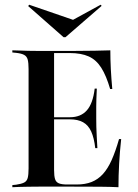

<svg xmlns="http://www.w3.org/2000/svg" viewBox="-20 -781 576 801"><path d="M142.7 -2.4Q119.4 -2.4 98 -2Q76.6 -1.6 60.1 -1.2Q43.5 -0.8 31.5 0V-8.9L47.6 -10.5Q69.4 -13.7 80.6 -19.4Q91.9 -25 95.6 -38.7Q99.2 -52.4 99.2 -78.2V-492.7Q99.2 -518.5 95.6 -532.3Q91.9 -546 80.6 -552Q69.4 -558.1 47.6 -560.5L31.5 -562.1V-571Q43.5 -571 60.1 -570.2Q76.6 -569.4 98 -569Q119.4 -568.5 142.7 -568.5H153.2H280.6Q337.1 -568.5 375.8 -569.4Q414.5 -570.2 440.3 -571Q440.3 -533.9 442.3 -493.5Q444.4 -453.2 448.4 -409.7H439.5Q423.4 -465.3 402.4 -498.4Q381.5 -531.5 350 -545.6Q318.5 -559.7 271 -559.7H205.6V-71.8Q205.6 -46.8 209.7 -33.9Q213.7 -21 225.8 -16.1Q237.9 -11.3 259.7 -11.3H300Q335.5 -11.3 362.1 -21.8Q388.7 -32.3 409.3 -54.8Q429.8 -77.4 446 -113.7Q462.1 -150 476.6 -200.8H485.5Q479.8 -148.4 477 -98Q474.2 -47.6 474.2 0Q442.7 -1.6 397.6 -2Q352.4 -2.4 284.7 -2.4H153.2ZM180.6 -283.1V-291.9H339.5V-283.1ZM377.4 -162.9Q372.6 -205.6 360.5 -232.3Q348.4 -258.9 326.6 -271Q304.8 -283.1 271.8 -283.1V-291.9Q316.9 -291.9 342.3 -320.6Q367.7 -349.2 375 -411.3H383.9Q381.5 -362.1 381.5 -335.9Q381.5 -309.7 381.5 -287.1Q381.5 -269.4 381.9 -251.6Q382.3 -233.9 383.5 -212.9Q384.7 -191.9 386.3 -162.9ZM400 -761.3 404 -756.5 253.2 -625.8H245.2L97.6 -755.6L101.6 -761.3L305.6 -691.1L252.4 -680.6Z"/></svg>

Font: Playfair 144pt SemiCondensed SemiBold
Style: Regular
Weight: 600
Width: 4
Designer: Claus Eggers Sørensen
Foundry: Claus Eggers Sørensen
Version: Version 2.203